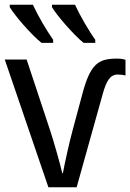

<svg xmlns="http://www.w3.org/2000/svg" viewBox="-20 -786 547 806"><path d="M0 -536.1H91.8L189.9 -240.2Q195.3 -224.1 203.1 -198.2Q210.9 -172.4 218.5 -145.5Q226.1 -118.7 232.4 -95Q238.8 -71.3 241.2 -59.1H244.1Q246.1 -71.3 251 -94.5Q255.9 -117.7 261.7 -144Q267.6 -170.4 273.7 -195.6Q279.8 -220.7 284.2 -236.8L326.2 -393.1Q338.4 -439 351.3 -467.5Q364.3 -496.1 380.6 -512.2Q397 -528.3 418.5 -534.2Q439.9 -540 469.2 -540Q481.9 -540 490.2 -538.8Q498.5 -537.6 506.8 -535.2V-469.2Q501.5 -470.7 492.2 -471.9Q482.9 -473.1 474.1 -473.1Q451.2 -473.1 437 -453.6Q422.9 -434.1 411.1 -391.1L301.8 0H183.1ZM379.9 -606H331.1Q314 -619.6 294.2 -639.9Q274.4 -660.2 255.6 -681.6Q236.8 -703.1 221.4 -722.9Q206.1 -742.7 198.2 -755.9V-766.1H294.9Q302.7 -749 313 -729.5Q323.2 -710 334.7 -690.2Q346.2 -670.4 357.9 -651.9Q369.6 -633.3 379.9 -619.1ZM203.1 -606H154.3Q137.2 -619.6 117.2 -639.9Q97.2 -660.2 78.4 -681.6Q59.6 -703.1 44.2 -722.9Q28.8 -742.7 21 -755.9V-766.1H118.2Q126 -749 136.2 -729.5Q146.5 -710 158 -690.2Q169.4 -670.4 181.2 -651.9Q192.9 -633.3 203.1 -619.1Z"/></svg>

Font: Genotype
Style: Regular
Weight: 400
Foundry: Ascender Corporation
Version: Version 1.00